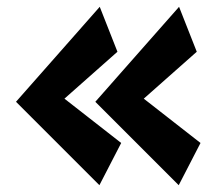

<svg xmlns="http://www.w3.org/2000/svg" viewBox="-20 -664 636 564"><path d="M107 -319 27 -365 273 -644 325 -512ZM272 -120 27 -365 94 -433 336 -244ZM340 -319 260 -365 506 -644 558 -512ZM505 -120 260 -365 327 -433 569 -244Z"/></svg>

Font: Marhey
Style: Bold
Weight: 700
Designer: Nur Syamsi & Bustanul Arifin
Foundry: Namelatype
Version: Version 1.000